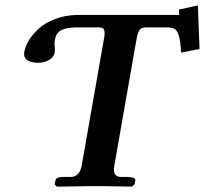

<svg xmlns="http://www.w3.org/2000/svg" viewBox="-20 -695 764 716"><path d="M184.1 -499Q180.7 -481.9 163.1 -471.4Q145.5 -460.9 122.1 -460.9Q100.6 -460.9 85.2 -468.8Q69.8 -476.6 69.8 -495.1Q69.8 -501 71.8 -505.9Q75.2 -523.9 88.1 -545.2Q101.1 -566.4 123.8 -587.6Q146.5 -608.9 183.8 -623.5Q221.2 -638.2 266.1 -639.2H648.9Q647 -640.1 647 -659.2L717.8 -674.8L724.1 -512.2L655.8 -499Q652.8 -541.5 647.2 -560.8Q641.6 -580.1 632.1 -586.4Q622.6 -592.8 602.1 -592.8H523.9Q508.8 -592.8 501.7 -584.7Q494.6 -576.7 490.2 -555.2L405.8 -74.2Q404.8 -71.3 404.8 -63Q404.8 -35.2 431.2 -35.2H457Q468.8 -35.2 476.8 -32Q484.9 -28.8 484.9 -22.9Q484.9 -22.5 484.4 -20.8Q483.9 -19 483.2 -15.6Q482.4 -12.2 481.9 -7.8L472.2 1Q372.1 -1 333 -1L191.9 1L184.1 -6.8L187 -22.9Q188.5 -35.2 216.8 -35.2H243.2Q275.9 -35.2 284.2 -75.2L369.1 -558.1Q369.1 -559.6 369.6 -563.5Q370.1 -567.4 370.1 -570.8Q370.1 -583.5 365.5 -588.1Q360.8 -592.8 349.1 -592.8H259.8Q246.1 -592.3 236.3 -590.8Q226.6 -589.4 214.4 -585Q202.1 -580.6 194.6 -571Q187 -561.5 185.1 -546.9Q182.1 -537.1 184.1 -522.9Q185.5 -510.7 184.1 -499Z"/></svg>

Font: Linux Libertine G
Style: Semibold Italic
Weight: 600
Italic angle: -11.5°
Designer: Philipp H. Poll
Foundry: Philipp H. Poll
Version: Version 5.1.1